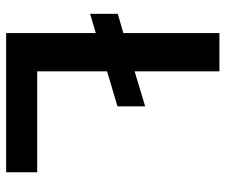

<svg xmlns="http://www.w3.org/2000/svg" viewBox="-76 -676 751 640"><g transform="rotate(90 300.0 -355.5)"><path d="M217.3 -428.2V-710.9H89.8V-390.6L25.4 -372.1V-279.8L89.8 -298.8V0H553.7V-103.5H217.3V-336.4L334 -371.1V-463.4Z"/></g></svg>

Font: Roboto Mono SemiBold
Style: Regular
Weight: 600
Monospace: yes
Designer: Google
Version: Version 3.000